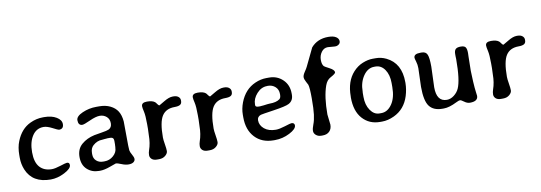

<svg xmlns="http://www.w3.org/2000/svg" viewBox="-57 -1092 4236 1504"><g transform="rotate(-10 2061.0 -340.5)"><path d="M43.5 -203.1V-225.6Q43.5 -287.1 62.5 -334.5Q99.1 -426.3 174.8 -461.4Q224.1 -484.9 276.9 -484.9H287.6Q345.7 -484.9 383.8 -461.9Q421.9 -439 421.9 -405.8Q421.9 -367.2 384.8 -367.2Q377.9 -367.2 336.9 -388.7Q295.9 -409.7 269.5 -409.7Q269 -409.7 268.6 -409.7Q210.9 -409.7 178.5 -359.9Q146 -310.1 146 -230Q146 -149.9 180.4 -111.3Q214.8 -72.8 276.4 -72.8Q301.8 -72.8 346.2 -87.2Q390.6 -101.6 400.4 -101.6Q420.4 -101.6 420.4 -80.6Q420.4 -52.2 364.3 -23.4Q308.1 5.4 253.9 5.4Q108.9 5.4 62 -108.9Q43.5 -154.3 43.5 -203.1Z M680.7 -61.5H693.4Q733.4 -61.5 763.9 -88.6Q794.4 -115.7 794.4 -151.4L795.4 -157.7V-164.1L796.4 -179.2V-207Q796.4 -235.4 767.6 -235.4H745.6L742.2 -234.9L723.1 -233.4Q709.5 -231.4 703.6 -231.4Q664.1 -231.4 630.4 -201.7Q606.9 -180.7 606.9 -142.1V-132.3Q606.9 -99.6 628.2 -80.6Q649.4 -61.5 680.7 -61.5ZM571.8 -373.5Q539.1 -373.5 539.1 -415.5Q539.1 -446.8 592 -470Q645 -493.2 702.1 -493.2H726.6Q775.9 -493.2 813.5 -474.9Q851.1 -456.5 870.8 -425.3Q890.6 -394 895 -343.8Q896 -332 896 -230Q896 -127.9 898.7 -112.5Q901.4 -97.2 914.3 -75.2Q927.2 -53.2 927.2 -39.1Q927.2 -24.9 913.8 -14.9Q900.4 -4.9 875 -4.9Q849.6 -4.9 819.8 -17.3Q790 -29.8 776.4 -29.8Q774.9 -29.8 727.5 -12.5Q680.2 4.9 647.5 4.9H636.7Q582 4.9 543.7 -29.8Q505.4 -64.5 505.4 -128.4Q505.4 -192.4 547.4 -228.3Q589.4 -264.2 649.4 -277.3Q667.5 -281.2 709.5 -287.6Q751.5 -293.9 766.6 -300.8Q793 -313 793 -346.9Q793 -380.9 770.5 -400.1Q748 -419.4 717 -419.4Q686 -419.4 635.7 -396.5Q585.4 -373.5 571.8 -373.5Z M1071.8 -253.9V-291.5Q1071.8 -359.4 1064.5 -390.9Q1057.1 -422.4 1057.1 -435.1Q1057.1 -464.8 1100.6 -464.8Q1144 -464.8 1163.6 -448.7Q1168.9 -444.3 1177.5 -431.6Q1186 -418.9 1192.9 -418.9Q1194.3 -418.9 1235.4 -443.8Q1276.4 -468.8 1305.7 -468.8H1313Q1336.9 -468.8 1351.1 -457.3Q1365.2 -445.8 1365.2 -429.2V-422.9Q1365.2 -402.8 1351.3 -394Q1337.4 -385.3 1307.1 -385.3Q1238.3 -385.3 1206.8 -336.9Q1175.3 -288.6 1175.3 -166Q1175.3 -148.4 1181.4 -111.8Q1187.5 -75.2 1187.5 -56.6Q1187.5 -38.1 1167.5 -21Q1147.5 -3.9 1116.7 -3.9H1100.1Q1073.2 -3.9 1058.8 -16.8Q1044.4 -29.8 1044.4 -48.6Q1044.4 -67.4 1051.3 -86.9Q1069.8 -139.6 1069.8 -203.1Q1071.8 -238.3 1071.8 -253.9Z M1475.1 -253.9V-291.5Q1475.1 -359.4 1467.8 -390.9Q1460.4 -422.4 1460.4 -435.1Q1460.4 -464.8 1503.9 -464.8Q1547.4 -464.8 1566.9 -448.7Q1572.3 -444.3 1580.8 -431.6Q1589.4 -418.9 1596.2 -418.9Q1597.7 -418.9 1638.7 -443.8Q1679.7 -468.8 1709 -468.8H1716.3Q1740.2 -468.8 1754.4 -457.3Q1768.6 -445.8 1768.6 -429.2V-422.9Q1768.6 -402.8 1754.6 -394Q1740.7 -385.3 1710.4 -385.3Q1641.6 -385.3 1610.1 -336.9Q1578.6 -288.6 1578.6 -166Q1578.6 -148.4 1584.7 -111.8Q1590.8 -75.2 1590.8 -56.6Q1590.8 -38.1 1570.8 -21Q1550.8 -3.9 1520 -3.9H1503.4Q1476.6 -3.9 1462.2 -16.8Q1447.8 -29.8 1447.8 -48.6Q1447.8 -67.4 1454.6 -86.9Q1473.1 -139.6 1473.1 -203.1Q1475.1 -238.3 1475.1 -253.9Z M1930.7 -296.9V-289.1Q1930.7 -274.4 1957.5 -274.4H1969.2L1972.2 -274.9L1996.1 -276.9Q2033.7 -282.2 2044.9 -282.2Q2098.1 -282.2 2125 -302.2Q2137.7 -312 2137.7 -336.9V-342.3Q2137.7 -378.9 2113.5 -400.4Q2089.4 -421.9 2055.7 -421.9H2052.2L2049.3 -421.4Q2002 -421.4 1966.3 -381.3Q1930.7 -341.3 1930.7 -296.9ZM2037.1 6.3H2026.4Q1933.1 6.3 1877.9 -53Q1822.8 -112.3 1822.8 -211.4V-232.9Q1822.8 -280.3 1841.3 -329.1Q1878.9 -426.8 1963.9 -463.9Q2008.8 -483.9 2055.2 -483.9H2076.2Q2140.1 -483.9 2184.3 -441.2Q2228.5 -398.4 2228.5 -331.1V-321.3Q2228.5 -273.4 2190.4 -253.4Q2164.1 -239.3 2067.4 -225.1Q1970.7 -210.9 1961.9 -208Q1932.6 -197.8 1932.6 -168.9Q1932.6 -128.9 1966.8 -100.6Q2001 -72.3 2058.6 -72.3Q2085.4 -72.3 2131.8 -86.9Q2178.2 -101.6 2185.5 -101.6Q2210.4 -101.6 2210.4 -80.1Q2210.4 -51.3 2154.3 -22.5Q2098.1 6.3 2037.1 6.3Z M2411.1 35.6H2399.9Q2375.5 35.6 2358.6 21.5Q2341.8 7.3 2341.8 -12.2Q2341.8 -31.7 2353.8 -62.3Q2365.7 -92.8 2371.3 -137Q2377 -181.2 2377 -266.6Q2377 -352.1 2368.7 -375.5Q2367.2 -379.4 2355 -401.6Q2342.8 -423.8 2342.8 -439.5Q2342.8 -455.1 2359.1 -479.5Q2375.5 -503.9 2380.9 -515.6Q2446.8 -654.8 2449.7 -658.2Q2500.5 -717.3 2586.9 -717.3Q2627 -717.3 2648.4 -703.6Q2669.9 -689.9 2669.9 -668.2Q2669.9 -646.5 2644.5 -636.7Q2637.7 -634.3 2626.5 -634.3Q2618.2 -634.8 2607.4 -635.7Q2582 -638.7 2570.3 -638.7Q2538.6 -638.7 2518.8 -611.6Q2499 -584.5 2499 -549.3Q2499 -514.2 2513.2 -498Q2517.6 -493.2 2554.9 -473.9Q2592.3 -454.6 2592.3 -435.1Q2592.3 -424.3 2550.3 -401.9Q2520.5 -386.2 2506.3 -346.2Q2475.6 -260.3 2475.6 -120.1L2484.9 -37.6Q2484.9 -3.9 2465.1 15.9Q2445.3 35.6 2411.1 35.6Z M2777.8 -206.1Q2777.8 -142.1 2807.1 -99.6Q2836.4 -57.1 2878.9 -57.1H2893.6Q2943.8 -57.1 2978.8 -107.9Q3013.7 -158.7 3013.7 -243.2V-275.4Q3013.7 -340.8 2985.1 -382.6Q2956.5 -424.3 2911.6 -424.3H2901.9Q2849.6 -424.3 2814.2 -372.6Q2778.8 -320.8 2778.8 -249L2777.8 -237.8ZM2888.2 9.3H2872.6Q2787.1 9.3 2733.4 -50.3Q2679.7 -109.9 2679.7 -219.2L2680.2 -227.5Q2680.2 -347.7 2743.7 -417Q2776.9 -453.6 2819.6 -470.9Q2862.3 -488.3 2900.9 -488.3H2924.8Q2967.8 -488.3 3007.3 -469.2Q3120.6 -414.6 3120.6 -263.2V-255.4Q3120.1 -206.1 3104.5 -155.3Q3073.2 -55.2 2984.4 -13.7Q2935.1 9.3 2888.2 9.3Z M3224.6 -439Q3224.6 -469.7 3276.4 -469.7H3287.6Q3319.8 -469.7 3331.1 -443.8Q3342.3 -418 3342.3 -347.2L3336.4 -184.1Q3336.4 -70.3 3418 -70.3Q3447.8 -70.3 3475.1 -91.3Q3502.4 -112.3 3515.6 -141.6Q3544.4 -206.1 3544.4 -372.6L3543.5 -394V-413.1Q3543.5 -439 3555.2 -450.7Q3566.9 -462.4 3596.2 -462.4Q3625.5 -462.4 3634.8 -448.2Q3644 -434.1 3644 -402.3L3643.1 -376.5L3641.1 -261.2Q3641.1 -233.4 3644.5 -175.8Q3647.9 -118.2 3651.9 -91.6Q3655.8 -64.9 3655.8 -60.1Q3655.8 -16.6 3591.8 -16.6Q3569.8 -16.6 3548.1 -33Q3526.4 -49.3 3517.3 -49.3Q3508.3 -49.3 3486.8 -38.6Q3425.8 -7.8 3382.8 -7.8H3370.6Q3300.8 -7.8 3268.1 -50.8Q3235.4 -93.8 3235.4 -205.6L3240.2 -353.5Q3240.2 -381.3 3232.4 -406.7Q3224.6 -432.1 3224.6 -439Z M3808.1 -253.9V-291.5Q3808.1 -359.4 3800.8 -390.9Q3793.5 -422.4 3793.5 -435.1Q3793.5 -464.8 3836.9 -464.8Q3880.4 -464.8 3899.9 -448.7Q3905.3 -444.3 3913.8 -431.6Q3922.4 -418.9 3929.2 -418.9Q3930.7 -418.9 3971.7 -443.8Q4012.7 -468.8 4042 -468.8H4049.3Q4073.2 -468.8 4087.4 -457.3Q4101.6 -445.8 4101.6 -429.2V-422.9Q4101.6 -402.8 4087.6 -394Q4073.7 -385.3 4043.5 -385.3Q3974.6 -385.3 3943.1 -336.9Q3911.6 -288.6 3911.6 -166Q3911.6 -148.4 3917.7 -111.8Q3923.8 -75.2 3923.8 -56.6Q3923.8 -38.1 3903.8 -21Q3883.8 -3.9 3853 -3.9H3836.4Q3809.6 -3.9 3795.2 -16.8Q3780.8 -29.8 3780.8 -48.6Q3780.8 -67.4 3787.6 -86.9Q3806.2 -139.6 3806.2 -203.1Q3808.1 -238.3 3808.1 -253.9Z"/></g></svg>

Font: Averia Gruesa Libre
Style: Regular
Weight: 400
Italic angle: -1.70001°
Version: Version 1.002